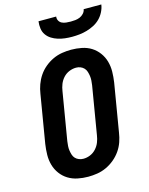

<svg xmlns="http://www.w3.org/2000/svg" viewBox="-139 -1041 878 1134"><g transform="rotate(-15 300.0 -473.5)"><path d="M257 8Q224 8 192.5 1.5Q161 -5 135 -21Q109 -37 90.5 -62Q72 -87 63.5 -117Q55 -147 55.5 -179.5Q56 -212 61 -245L110 -538Q114 -566 124 -593.5Q134 -621 150.5 -645.5Q167 -670 190.5 -689.5Q214 -709 241 -721.5Q268 -734 296.5 -738.5Q325 -743 352 -743Q385 -743 417 -736.5Q449 -730 474.5 -714Q500 -698 518.5 -673Q537 -648 545.5 -618Q554 -588 553.5 -555.5Q553 -523 548 -490L499 -197Q495 -169 485.5 -141.5Q476 -114 459 -89.5Q442 -65 418.5 -45.5Q395 -26 368 -13.5Q341 -1 312.5 3.5Q284 8 257 8ZM257 -102Q278 -102 298.5 -110.5Q319 -119 334.5 -136Q350 -153 358 -173.5Q366 -194 369 -215L418 -508Q420 -522 421 -536.5Q422 -551 420 -564.5Q418 -578 414 -591Q410 -604 401 -613.5Q392 -623 379.5 -628Q367 -633 353 -633Q332 -633 311 -624.5Q290 -616 274.5 -599Q259 -582 251 -561.5Q243 -541 240 -520L191 -227Q189 -213 188 -198.5Q187 -184 189 -170.5Q191 -157 195 -144Q199 -131 208 -121.5Q217 -112 230 -107Q243 -102 257 -102ZM379 -815Q357 -815 335 -817.5Q313 -820 292.5 -826.5Q272 -833 254.5 -844Q237 -855 225 -872Q213 -889 210 -911Q207 -933 210 -955H318Q316 -941 322.5 -929.5Q329 -918 340.5 -912.5Q352 -907 366 -905.5Q380 -904 394 -904Q408 -904 422 -905.5Q436 -907 449.5 -912.5Q463 -918 473.5 -929.5Q484 -941 486 -955H594Q591 -933 580 -911Q569 -889 552 -872Q535 -855 513.5 -844Q492 -833 469.5 -826.5Q447 -820 424 -817.5Q401 -815 379 -815Z"/></g></svg>

Font: Iosevka HT Extrabold Extended
Style: Italic
Weight: 800
Width: 7
Italic angle: -9°
Monospace: yes
Designer: Belleve Invis
Foundry: Belleve Invis
Version: Version 32.3.0; ttfautohint (v1.8.4)